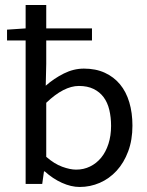

<svg xmlns="http://www.w3.org/2000/svg" viewBox="-20 -732 584 764"><path d="M297 12Q263 12 226.5 -4.5Q190 -21 158 -50H155L148 0H82V-571H8V-614L82 -619V-712H164V-619H346V-571H164V-478L162 -391Q195 -420 234 -439.5Q273 -459 314 -459Q361 -459 397 -442.5Q433 -426 457.5 -396.5Q482 -367 494.5 -325Q507 -283 507 -232Q507 -175 490 -129.5Q473 -84 444 -52.5Q415 -21 377 -4.5Q339 12 297 12ZM283 -57Q313 -57 338.5 -69.5Q364 -82 382.5 -104.5Q401 -127 411.5 -159.5Q422 -192 422 -231Q422 -265 415 -294.5Q408 -324 392.5 -345Q377 -366 352.5 -378Q328 -390 294 -390Q234 -390 164 -323V-108Q196 -80 227.5 -68.5Q259 -57 283 -57Z"/></svg>

Font: Source Sans Pro
Style: Regular
Weight: 400
Designer: Paul D. Hunt
Foundry: Adobe Systems Incorporated
Version: Version 2.021;PS 2.000;hotconv 1.0.86;makeotf.lib2.5.63406